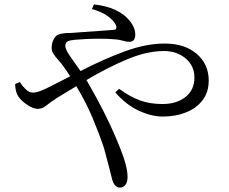

<svg xmlns="http://www.w3.org/2000/svg" viewBox="-20 -799 1040 873"><path d="M398 -758 407 -779Q467 -772 505 -753.5Q543 -735 562 -713Q595 -678 595 -642Q595 -608 567 -609Q554 -609 540 -613.5Q526 -618 506 -620Q426 -627 319 -618Q297 -616 287 -610.5Q277 -605 277 -590Q277 -574 300 -541.5Q323 -509 346 -476Q451 -530 547.5 -565.5Q644 -601 729 -601Q820 -601 874.5 -554Q929 -507 929 -433Q929 -379 900.5 -342.5Q872 -306 824.5 -287.5Q777 -269 721 -269Q669 -269 611.5 -295.5Q554 -322 504 -379L522 -395Q571 -359 616.5 -342.5Q662 -326 718 -326Q783 -326 823.5 -358Q864 -390 864 -446Q864 -500 824 -533.5Q784 -567 725 -567Q648 -567 557.5 -529Q467 -491 373 -435Q471 -267 526 -126Q560 -42 560 6Q560 27 551 40.5Q542 54 525 54Q501 54 490 17Q481 -21 453 -125Q434 -183 403 -258Q372 -333 327 -407Q283 -381 241 -355Q206 -332 189 -318Q172 -304 151 -304Q132 -304 104.5 -322Q77 -340 63 -361Q49 -383 49 -417L70 -426Q81 -409 96.5 -393.5Q112 -378 129 -378Q145 -378 166.5 -386.5Q188 -395 215 -409L299 -452Q268 -501 246 -525Q231 -541 221 -557.5Q211 -574 217 -602Q227 -638 251.5 -644Q276 -650 300 -649Q438 -659 495 -663Q516 -664 506 -687Q497 -705 471.5 -724.5Q446 -744 398 -758Z"/></svg>

Font: Han-Nom Khai
Style: Regular
Weight: 400
Version: Version 1.200;June 22, 2023;FontCreator 14.0.0.2814 64-bit